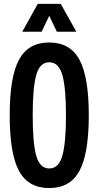

<svg xmlns="http://www.w3.org/2000/svg" viewBox="-20 -957 506 986"><path d="M232.9 8.8Q125 8.8 77.4 -79.6Q29.8 -168 29.8 -365.2Q29.8 -562 77.6 -650.4Q125.5 -738.8 232.9 -738.8Q340.3 -738.8 388.2 -649.9Q436 -561 436 -365.2Q436 -168.5 388.2 -79.8Q340.3 8.8 232.9 8.8ZM94.2 -793.9 173.8 -937H292L372.1 -793.9H272L232.9 -876L193.8 -793.9ZM147.9 -365.2Q147.9 -221.7 166.3 -156.7Q184.6 -91.8 232.9 -91.8Q282.2 -91.8 300.5 -158.4Q318.8 -225.1 318.8 -365.2Q318.8 -507.3 300 -572.3Q281.2 -637.2 232.9 -637.2Q184.1 -637.2 166 -571.3Q147.9 -505.4 147.9 -365.2Z"/></svg>

Font: Lumene Sans Condensed
Style: Bold
Weight: 600
Width: 3
Designer: Deni Anggara
Version: Version 1.003;Glyphs 3.1.2 (3151)